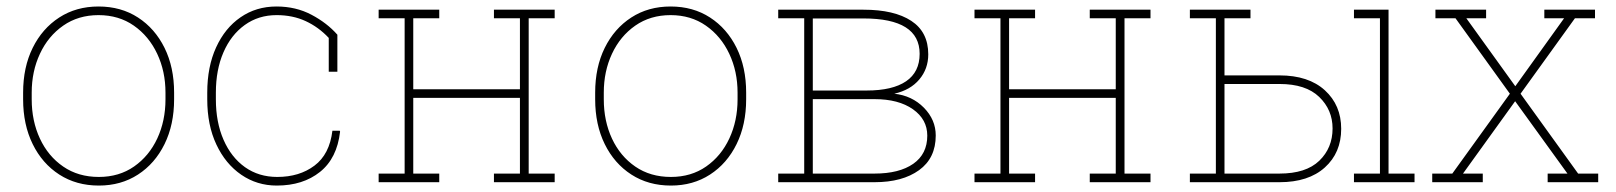

<svg xmlns="http://www.w3.org/2000/svg" viewBox="-20 -558 4948 588"><path d="M282.7 10.3Q213.9 10.3 161.6 -23.4Q109.4 -57.1 80.1 -116.7Q50.8 -176.3 50.8 -253.9V-274.4Q50.8 -352.1 80.1 -411.4Q109.4 -470.7 161.4 -504.4Q213.4 -538.1 281.7 -538.1Q350.6 -538.1 402.6 -504.4Q454.6 -470.7 483.9 -411.4Q513.2 -352.1 513.2 -274.4V-253.9Q513.2 -176.3 483.9 -116.7Q454.6 -57.1 402.6 -23.4Q350.6 10.3 282.7 10.3ZM282.7 -16.1Q344.7 -16.1 390.6 -48.1Q436.5 -80.1 461.7 -134Q486.8 -188 486.8 -253.9V-274.4Q486.8 -339.4 461.4 -393.3Q436 -447.3 389.9 -479.5Q343.8 -511.7 281.7 -511.7Q219.7 -511.7 173.6 -479.5Q127.4 -447.3 102.3 -393.3Q77.1 -339.4 77.1 -274.4V-253.9Q77.1 -187.5 102.3 -133.5Q127.4 -79.6 173.6 -47.9Q219.7 -16.1 282.7 -16.1Z M827.6 10.3Q767.1 10.3 718.8 -22.9Q670.4 -56.2 642.6 -115.5Q614.7 -174.8 614.7 -253.9V-274.4Q614.7 -353.5 641.8 -412.8Q668.9 -472.2 716.8 -505.1Q764.6 -538.1 826.7 -538.1Q886.2 -538.1 933.8 -512.9Q981.4 -487.8 1013.2 -451.7V-338.4H986.8V-441.9Q955.6 -475.1 916 -493.4Q876.5 -511.7 827.1 -511.7Q771.5 -511.7 729.5 -481.4Q687.5 -451.2 664.3 -397.7Q641.1 -344.2 641.1 -274.4V-253.9Q641.1 -183.6 664.6 -129.9Q688 -76.2 730.2 -46.1Q772.5 -16.1 829.1 -16.1Q897 -16.1 943.1 -50.8Q989.3 -85.4 998 -157.7H1020.5L1021.5 -154.8Q1012.2 -73.2 960 -31.5Q907.7 10.3 827.6 10.3Z M1139.6 0V-26.4H1219.2V-502H1139.6V-528.3H1325.2V-502H1245.6V-284.7H1572.3V-502H1492.7V-528.3H1678.7V-502H1599.1V-26.4H1678.7V0H1492.7V-26.4H1572.3V-258.3H1245.6V-26.4H1325.2V0Z M2034.7 10.3Q1965.8 10.3 1913.6 -23.4Q1861.3 -57.1 1832 -116.7Q1802.7 -176.3 1802.7 -253.9V-274.4Q1802.7 -352.1 1832 -411.4Q1861.3 -470.7 1913.3 -504.4Q1965.3 -538.1 2033.7 -538.1Q2102.5 -538.1 2154.5 -504.4Q2206.5 -470.7 2235.8 -411.4Q2265.1 -352.1 2265.1 -274.4V-253.9Q2265.1 -176.3 2235.8 -116.7Q2206.5 -57.1 2154.5 -23.4Q2102.5 10.3 2034.7 10.3ZM2034.7 -16.1Q2096.7 -16.1 2142.6 -48.1Q2188.5 -80.1 2213.6 -134Q2238.8 -188 2238.8 -253.9V-274.4Q2238.8 -339.4 2213.4 -393.3Q2188 -447.3 2141.8 -479.5Q2095.7 -511.7 2033.7 -511.7Q1971.7 -511.7 1925.5 -479.5Q1879.4 -447.3 1854.2 -393.3Q1829.1 -339.4 1829.1 -274.4V-253.9Q1829.1 -187.5 1854.2 -133.5Q1879.4 -79.6 1925.5 -47.9Q1971.7 -16.1 2034.7 -16.1Z M2363.3 0V-26.4H2442.9V-502H2363.3V-528.3H2624.5Q2718.8 -528.3 2770.8 -494.1Q2822.8 -460 2822.8 -391.6Q2822.8 -347.2 2795.4 -314.7Q2768.1 -282.2 2718.8 -271Q2772.9 -265.1 2809.3 -228.3Q2845.7 -191.4 2845.7 -143.1Q2845.7 -73.7 2794.7 -36.9Q2743.7 0 2658.2 0ZM2469.2 -280.8H2634.3Q2713.4 -280.8 2754.9 -309.1Q2796.4 -337.4 2796.4 -393.1Q2796.4 -501.5 2624.5 -501.5H2469.2ZM2469.2 -26.4H2658.2Q2733.9 -26.4 2776.9 -56.4Q2819.8 -86.4 2819.8 -142.6Q2819.8 -192.4 2775.9 -223.4Q2731.9 -254.4 2658.2 -254.4H2469.2Z M2964.4 0V-26.4H3043.9V-502H2964.4V-528.3H3149.9V-502H3070.3V-284.7H3397V-502H3317.4V-528.3H3503.4V-502H3423.8V-26.4H3503.4V0H3317.4V-26.4H3397V-258.3H3070.3V-26.4H3149.9V0Z M4126.5 0V-26.4H4206.1V-502H4126.5V-528.3H4232.4V-26.4H4312V0ZM3898.4 -327.1Q3987.3 -327.1 4037.4 -281.5Q4087.4 -235.8 4087.4 -163.6Q4087.4 -90.3 4037.4 -45.2Q3987.3 0 3898.4 0H3624V-26.4H3703.6V-502H3624V-528.3H3809.6V-502H3730V-327.1ZM3730 -26.4H3898.4Q3979.5 -26.4 4020.3 -65.7Q4061 -105 4061 -164.6Q4061 -221.7 4020 -261.2Q3979 -300.8 3898.4 -300.8H3730Z M4366.2 0V-26.4H4427.7L4604 -271L4437.5 -502H4376V-528.3H4531.2V-502H4470.7L4620.6 -293.9L4770 -502H4709.5V-528.3H4864.7V-502H4803.2L4636.7 -271L4813 -26.4H4874.5V0H4719.7V-26.4H4780.3L4620.1 -248L4460.4 -26.4H4521V0Z"/></svg>

Font: Roboto Slab Thin
Style: Regular
Weight: 100
Designer: Google
Version: Version 2.000; ttfautohint (v1.8.1.43-b0c9)